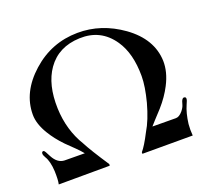

<svg xmlns="http://www.w3.org/2000/svg" viewBox="-127 -900 1132 1054"><g transform="rotate(-20 439.0 -373.5)"><path d="M857 -213C846 -217 838 -206 832 -181C829 -169 822 -157 812 -145C799 -130 786 -122 773 -122L636 -123L660 -150L707 -201C738 -236 762 -271 780 -306C805 -354 816 -399 815 -442C812 -527 769 -601 684 -662C604 -719 517 -748 424 -747C323 -746 234 -712 157 -643C80 -574 41 -496 41 -408C41 -372 54 -333 79 -292C97 -262 121 -231 151 -200C184 -168 218 -136 237 -112L119 -113C92 -114 70 -130 53 -162C41 -187 33 -200 29 -201C21 -202 17 -198 17 -189C17 -183 20 -175 26 -165C39 -144 46 -114 48 -76C49 -41 48 -16 44 0L342 -1L343 -10C296 -81 264 -133 247 -166C206 -233 184 -309 181 -394C178 -487 196 -562 236 -619C279 -680 342 -712 425 -715C508 -718 573 -686 620 -617C657 -563 675 -492 675 -404C675 -363 667 -314 652 -256C635 -194 615 -144 592 -106C568 -59 548 -27 533 -10V-1H827C825 -24 825 -46 827 -68C832 -109 841 -144 854 -173C861 -187 864 -197 864 -203C864 -208 862 -212 857 -213Z"/></g></svg>

Font: GFS Fleischman
Style: Regular
Weight: 400
Designer: George Matthiopoulos
Foundry: George Matthiopoulos
Version: Version 1.0